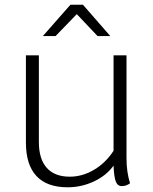

<svg xmlns="http://www.w3.org/2000/svg" viewBox="-20 -785 649 815"><path d="M532 -7Q516 5 497 5Q479 5 471.5 -14.5Q464 -34 462 -82Q432 -40 379 -15Q326 10 267 10Q179 10 134.5 -38Q90 -86 90 -180V-550H145V-182Q145 -110 178.5 -72.5Q212 -35 276 -35Q330 -35 379.5 -64.5Q429 -94 462 -145V-550H517V-113Q517 -55 532 -7ZM279 -765H332L448 -632H394L306 -725L216 -632H162Z"/></svg>

Font: Krub Light
Style: Regular
Weight: 300
Designer: Ekaluck Peanpanawate
Foundry: Cadson Demak Co.,Ltd.
Version: Version 1.000; ttfautohint (v1.6)